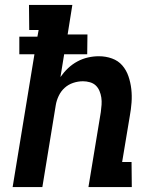

<svg xmlns="http://www.w3.org/2000/svg" viewBox="-20 -755 640 775"><path d="M31 0 119 -536H58V-607H131L136 -634H98L97 -735H272L253 -616H333L332 -536H239L224 -444Q238 -464 255 -480Q272 -496 292.5 -507Q313 -518 335 -523Q357 -528 379 -528Q407 -528 432 -519Q457 -510 473.5 -491Q490 -472 498.5 -447Q507 -422 510 -395.5Q513 -369 511 -341.5Q509 -314 504 -287L473 -101H511L512 0H337L387 -303Q389 -318 390 -332.5Q391 -347 389 -361Q387 -375 381.5 -388Q376 -401 366.5 -410Q357 -419 343 -423Q329 -427 315 -427Q295 -427 275.5 -420.5Q256 -414 241 -400.5Q226 -387 217 -368Q208 -349 205 -330L151 0Z"/></svg>

Font: Iosevka Etoile
Style: Bold Italic
Weight: 700
Italic angle: -9°
Designer: Belleve Invis
Foundry: Belleve Invis
Version: Version 28.1.0; ttfautohint (v1.8.4)